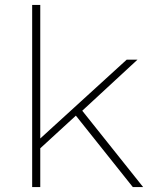

<svg xmlns="http://www.w3.org/2000/svg" viewBox="-20 -762 618 782"><path d="M289 -291 144 -158V0H111V-742H144V-198L496 -519H540L315 -311L563 0H521Z"/></svg>

Font: Montserrat Alternates ExLight
Style: Regular
Weight: 275
Designer: Julieta Ulanovsky
Foundry: Julieta Ulanovsky
Version: Version 7.200